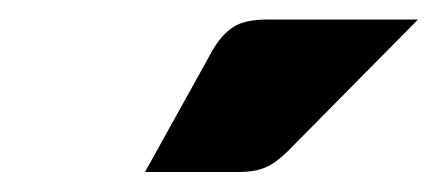

<svg xmlns="http://www.w3.org/2000/svg" viewBox="-20 -756 440 192"><path d="M398 -736.5 268 -605Q256.5 -593.5 246 -588.8Q235.5 -584 218 -584H125L193 -706.5Q201.5 -721 213 -728.8Q224.5 -736.5 248 -736.5Z"/></svg>

Font: Lato
Style: Regular
Weight: 900
Designer: Lukasz Dziedzic with Adam Twardoch and Botio Nikoltchev
Foundry: tyPoland Lukasz Dziedzic
Version: Version 2.010; 2014-09-01; http://www.latofonts.com/; ttfaut